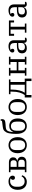

<svg xmlns="http://www.w3.org/2000/svg" viewBox="2340 -3140 950 5669"><g transform="rotate(-90 2814.5 -305.0)"><path d="M280 12Q224 12 180.5 -7.5Q137 -27 107 -62.5Q77 -98 61 -147.5Q45 -197 45 -258Q45 -320 62.5 -370Q80 -420 112 -455Q144 -490 188.5 -509Q233 -528 287 -528Q368 -528 415.5 -493.5Q463 -459 463 -406Q463 -374 446.5 -356Q430 -338 401 -338Q370 -338 355 -356Q340 -374 340 -399Q340 -421 351 -437Q362 -453 382 -462V-465Q369 -473 348.5 -477Q328 -481 296 -481Q261 -481 231.5 -468Q202 -455 181 -431.5Q160 -408 148 -376.5Q136 -345 136 -308V-234Q136 -193 147 -159.5Q158 -126 178.5 -102Q199 -78 227.5 -65Q256 -52 292 -52Q353 -52 388 -77.5Q423 -103 444 -144L476 -123Q467 -97 450 -72.5Q433 -48 409 -29.5Q385 -11 352.5 0.5Q320 12 280 12Z M566 -46H640V-471H566V-516H854Q926 -516 965 -482Q1004 -448 1004 -393Q1004 -336 973.5 -308Q943 -280 900 -271V-267Q922 -265 943.5 -256Q965 -247 982 -231.5Q999 -216 1010 -193.5Q1021 -171 1021 -141Q1021 -70 977.5 -35Q934 0 856 0H566ZM848 -49Q891 -49 912.5 -71.5Q934 -94 934 -129V-158Q934 -193 912 -215.5Q890 -238 848 -238H722V-49ZM838 -287Q876 -287 896.5 -308.5Q917 -330 917 -362V-392Q917 -424 896.5 -445.5Q876 -467 838 -467H722V-287Z M1363 -37Q1400 -37 1427.5 -49.5Q1455 -62 1472.5 -84.5Q1490 -107 1498.5 -137.5Q1507 -168 1507 -204V-312Q1507 -348 1498.5 -378.5Q1490 -409 1472.5 -431.5Q1455 -454 1427.5 -466.5Q1400 -479 1363 -479Q1325 -479 1298 -466.5Q1271 -454 1253.5 -431.5Q1236 -409 1227.5 -378.5Q1219 -348 1219 -312V-204Q1219 -168 1227.5 -137.5Q1236 -107 1253.5 -84.5Q1271 -62 1298 -49.5Q1325 -37 1363 -37ZM1363 12Q1310 12 1266 -7Q1222 -26 1191 -61.5Q1160 -97 1143 -146.5Q1126 -196 1126 -258Q1126 -319 1143 -369Q1160 -419 1191 -454.5Q1222 -490 1266 -509Q1310 -528 1363 -528Q1416 -528 1460 -509Q1504 -490 1535 -454.5Q1566 -419 1583 -369Q1600 -319 1600 -258Q1600 -196 1583 -146.5Q1566 -97 1535 -61.5Q1504 -26 1460 -7Q1416 12 1363 12Z M1925 12Q1833 12 1773 -50Q1737 -88 1716.5 -149Q1696 -210 1696 -297Q1696 -370 1701 -425.5Q1706 -481 1716.5 -522.5Q1727 -564 1743 -594Q1759 -624 1781 -647Q1795 -662 1812 -671.5Q1829 -681 1851.5 -687.5Q1874 -694 1904.5 -698Q1935 -702 1976 -707Q2014 -712 2039 -715Q2064 -718 2081 -721L2086 -760H2126Q2132 -742 2132 -717Q2132 -694 2126.5 -678.5Q2121 -663 2110 -651Q2103 -644 2093 -638.5Q2083 -633 2066.5 -628.5Q2050 -624 2025.5 -621Q2001 -618 1965 -615Q1929 -613 1903.5 -610.5Q1878 -608 1859.5 -604Q1841 -600 1828 -593.5Q1815 -587 1804 -577Q1792 -564 1783 -548Q1774 -532 1767.5 -510Q1761 -488 1756.5 -458Q1752 -428 1749 -387H1753Q1778 -445 1821 -475.5Q1864 -506 1934 -506Q2034 -506 2093 -441Q2152 -376 2152 -252Q2152 -192 2136 -143Q2120 -94 2090.5 -59.5Q2061 -25 2019 -6.5Q1977 12 1925 12ZM1924 -37Q1959 -37 1984.5 -49Q2010 -61 2026.5 -83Q2043 -105 2051 -135Q2059 -165 2059 -200V-294Q2059 -329 2051 -359Q2043 -389 2026.5 -410.5Q2010 -432 1984.5 -444.5Q1959 -457 1924 -457Q1889 -457 1863.5 -444.5Q1838 -432 1821.5 -410.5Q1805 -389 1797 -359Q1789 -329 1789 -294V-200Q1789 -165 1797 -135Q1805 -105 1821.5 -83Q1838 -61 1863.5 -49Q1889 -37 1924 -37Z M2489 -37Q2526 -37 2553.5 -49.5Q2581 -62 2598.5 -84.5Q2616 -107 2624.5 -137.5Q2633 -168 2633 -204V-312Q2633 -348 2624.5 -378.5Q2616 -409 2598.5 -431.5Q2581 -454 2553.5 -466.5Q2526 -479 2489 -479Q2451 -479 2424 -466.5Q2397 -454 2379.5 -431.5Q2362 -409 2353.5 -378.5Q2345 -348 2345 -312V-204Q2345 -168 2353.5 -137.5Q2362 -107 2379.5 -84.5Q2397 -62 2424 -49.5Q2451 -37 2489 -37ZM2489 12Q2436 12 2392 -7Q2348 -26 2317 -61.5Q2286 -97 2269 -146.5Q2252 -196 2252 -258Q2252 -319 2269 -369Q2286 -419 2317 -454.5Q2348 -490 2392 -509Q2436 -528 2489 -528Q2542 -528 2586 -509Q2630 -490 2661 -454.5Q2692 -419 2709 -369Q2726 -319 2726 -258Q2726 -196 2709 -146.5Q2692 -97 2661 -61.5Q2630 -26 2586 -7Q2542 12 2489 12Z M2771 -49H2843Q2889 -109 2916.5 -201.5Q2944 -294 2944 -425V-471H2869V-516H3303V-471H3229V-49H3329V150H3255V0H2845V150H2771ZM3147 -49V-467H3004V-425Q3004 -302 2979 -205Q2954 -108 2912 -49Z M3415 -46H3489V-471H3415V-516H3645V-471H3571V-286H3819V-471H3745V-516H3975V-471H3901V-46H3975V0H3745V-46H3819V-237H3571V-46H3645V0H3415Z M4228 12Q4156 12 4115.5 -25.5Q4075 -63 4075 -128Q4075 -165 4087 -193.5Q4099 -222 4126.5 -241Q4154 -260 4198 -270Q4242 -280 4305 -280H4379V-356Q4379 -417 4349.5 -449.5Q4320 -482 4261 -482Q4235 -482 4213 -477.5Q4191 -473 4177 -465V-463Q4188 -457 4198.5 -445Q4209 -433 4209 -411Q4209 -385 4194 -370.5Q4179 -356 4154 -356Q4130 -356 4114.5 -370.5Q4099 -385 4099 -414Q4099 -436 4112 -456.5Q4125 -477 4149 -493Q4173 -509 4208.5 -518.5Q4244 -528 4289 -528Q4370 -528 4415.5 -486Q4461 -444 4461 -368V-43H4536V-8Q4525 0 4506.5 6Q4488 12 4465 12Q4426 12 4405 -10Q4384 -32 4384 -69V-76H4379Q4372 -59 4360.5 -43Q4349 -27 4331 -15Q4313 -3 4287.5 4.5Q4262 12 4228 12ZM4263 -43Q4311 -43 4345 -67.5Q4379 -92 4379 -143V-240H4314Q4271 -240 4242 -233.5Q4213 -227 4196 -214.5Q4179 -202 4171.5 -184Q4164 -166 4164 -142V-121Q4164 -83 4190 -63Q4216 -43 4263 -43Z M4684 -46H4778V-467H4652V-364H4592V-516H5046V-364H4986V-467H4860V-46H4954V0H4684Z M5286 12Q5214 12 5173.5 -25.5Q5133 -63 5133 -128Q5133 -165 5145 -193.5Q5157 -222 5184.5 -241Q5212 -260 5256 -270Q5300 -280 5363 -280H5437V-356Q5437 -417 5407.5 -449.5Q5378 -482 5319 -482Q5293 -482 5271 -477.5Q5249 -473 5235 -465V-463Q5246 -457 5256.5 -445Q5267 -433 5267 -411Q5267 -385 5252 -370.5Q5237 -356 5212 -356Q5188 -356 5172.5 -370.5Q5157 -385 5157 -414Q5157 -436 5170 -456.5Q5183 -477 5207 -493Q5231 -509 5266.5 -518.5Q5302 -528 5347 -528Q5428 -528 5473.5 -486Q5519 -444 5519 -368V-43H5594V-8Q5583 0 5564.5 6Q5546 12 5523 12Q5484 12 5463 -10Q5442 -32 5442 -69V-76H5437Q5430 -59 5418.5 -43Q5407 -27 5389 -15Q5371 -3 5345.5 4.5Q5320 12 5286 12ZM5321 -43Q5369 -43 5403 -67.5Q5437 -92 5437 -143V-240H5372Q5329 -240 5300 -233.5Q5271 -227 5254 -214.5Q5237 -202 5229.5 -184Q5222 -166 5222 -142V-121Q5222 -83 5248 -63Q5274 -43 5321 -43Z"/></g></svg>

Font: IBM Plex Serif
Style: Regular
Weight: 400
Designer: Mike Abbink, Paul van der Laan, Pieter van Rosmalen
Foundry: Bold Monday
Version: Version 3.001